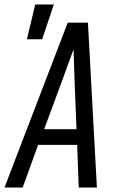

<svg xmlns="http://www.w3.org/2000/svg" viewBox="-32 -836 552 856"><path d="M-12 0 270 -735H360L400 0H319L312 -190H138L69 0ZM309 -260 300 -490Q299 -522 298 -553.5Q297 -585 296 -616Q285 -585 273 -553.5Q261 -522 250 -490L165 -260ZM88 -661 125 -816H208L156 -661Z"/></svg>

Font: Iosevka Custom
Style: Italic
Weight: 400
Italic angle: -9°
Monospace: yes
Designer: Belleve Invis
Foundry: Belleve Invis
Version: Version 30.3.3; ttfautohint (v1.8.3)